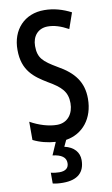

<svg xmlns="http://www.w3.org/2000/svg" viewBox="-104 -776 623 1068"><g transform="rotate(-10 208.0 -242.0)"><path d="M286 133C286 90 258 56 204 44L221 8C316 -7 380 -85 380 -197C380 -290 335 -349 244 -400C168 -445 141 -468 141 -536C141 -591 174 -631 229 -631C265 -631 301 -620 345 -596L376 -685C330 -709 279 -724 226 -724C114 -725 40 -645 41 -531C41 -414 105 -369 176 -326C249 -284 280 -253 280 -189C280 -131 247 -83 186 -83C139 -83 84 -100 36 -127V-24C74 -5 117 6 162 9L131 80C181 86 206 104 206 136C206 163 189 179 153 179C139 179 120 177 105 173V234C121 238 139 240 163 240C246 240 286 202 286 133Z"/></g></svg>

Font: Noto Sans Malayalam ExtraCondensed Medium
Style: Regular
Weight: 500
Width: 2
Designer: Jelle Bosma - Monotype Design Team
Foundry: Monotype Imaging Inc.
Version: Version 2.104